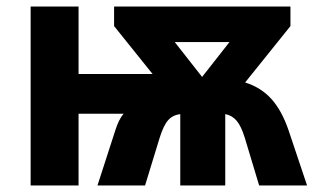

<svg xmlns="http://www.w3.org/2000/svg" viewBox="-20 -569 968 589"><path d="M871 -489 732 -316Q780 -301 812 -266Q844 -231 865 -170L922 0H775L731 -146Q720 -182 706 -198.5Q692 -215 671 -219V0H533V-219Q510 -216 496 -200.5Q482 -185 470 -147L425 0H279L334 -170Q344 -202 359 -220H221V0H74V-549H221V-342H448L330 -489V-549H871ZM516 -440 600 -333 684 -440Z"/></svg>

Font: Noto Sans UI ExtraBold
Style: Regular
Weight: 800
Designer: Monotype Design Team
Foundry: Monotype Imaging Inc.
Version: Version 1.001